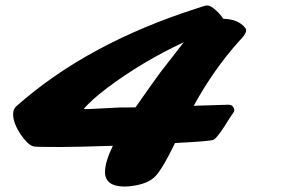

<svg xmlns="http://www.w3.org/2000/svg" viewBox="-20 -639 1036 707"><path d="M395.5 -102.1Q255.9 -97.7 203.1 -97.7Q118.2 -97.7 106.2 -99.4Q94.2 -101.1 81.5 -113.3Q68.8 -125.5 57.1 -142.6Q28.3 -185.5 28.3 -217.8Q28.3 -237.8 40 -247.6Q300.3 -479 707 -608.9Q734.9 -619.1 742.7 -618.9Q750.5 -618.7 758.5 -613.8Q766.6 -608.9 774.4 -601.6Q790.5 -587.9 801.8 -569.8Q856.4 -568.8 882.3 -537.1Q896 -523.4 863.3 -490.7Q768.1 -385.7 693.4 -249.5L820.8 -253.4Q833 -253.4 837.9 -246.1Q842.8 -238.8 842.8 -233.4Q842.8 -228 839.1 -223.6Q835.4 -219.2 826.2 -205.1L806.6 -173.8Q778.8 -131.3 767.1 -124.5Q757.8 -119.1 624.5 -112.3Q580.1 -20.5 553.7 8.3Q528.8 36.1 472.7 44.9Q455.6 47.9 439.5 47.9Q366.7 47.9 366.7 -5.9Q366.7 -42.5 395.5 -102.1ZM305.2 -237.3 420.4 -243.2H444.8Q460 -243.2 479 -243.7Q543 -335.4 571.3 -373.5L656.7 -483.4Q502.9 -411.6 375 -315.4Q316.9 -271.5 288.1 -237.8Q292 -237.3 296.4 -237.3Q300.8 -237.3 305.2 -237.3Z"/></svg>

Font: Sarina
Style: Regular
Weight: 400
Designer: James Grieshaber
Foundry: James Grieshaber
Version: Version 1.001